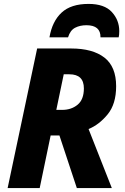

<svg xmlns="http://www.w3.org/2000/svg" viewBox="-20 -962 641 982"><path d="M268 -400 306 -582H335Q409 -582 409 -510Q409 -453 377 -426.5Q345 -400 298 -400ZM19 0H183L239 -269H284L373 0H552L433 -302Q487 -324 530.5 -377Q574 -430 574 -521Q574 -621 514 -667.5Q454 -714 344 -714H170ZM233 -771H328Q339 -807 364 -820Q389 -833 422 -833Q495 -833 494 -771H587Q590 -783 590 -803Q590 -859 552 -900.5Q514 -942 433 -942Q343 -942 295 -897.5Q247 -853 233 -771Z"/></svg>

Font: Noto Sans Display Extra
Style: Italic
Weight: 800
Italic angle: -12°
Designer: Monotype Design Team
Foundry: Monotype Imaging Inc.
Version: Version 1.900